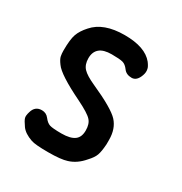

<svg xmlns="http://www.w3.org/2000/svg" viewBox="-122 -575 628 664"><g transform="rotate(30 191.5 -242.5)"><path d="M293 -48.8Q267.6 -18.6 235.4 -8.8Q211.9 -1 160.6 -1Q109.4 -1 92.8 -6.8Q61.5 -17.6 48.3 -36.1Q35.2 -54.7 32.7 -63.5Q30.3 -72.3 35.2 -87.9Q43 -116.2 70.3 -116.2Q87.9 -116.2 98.6 -102.1Q109.4 -87.9 121.1 -84Q132.8 -80.1 168.5 -80.1Q204.1 -80.1 220.7 -92.8Q236.3 -104.5 236.3 -130.9Q236.3 -157.2 223.6 -170.9Q210.9 -185.5 163.1 -209Q66.4 -255.9 46.9 -284.2Q35.2 -299.8 33.2 -310.1Q31.2 -320.3 31.2 -332Q31.2 -377 38.6 -397.5Q45.9 -418 65.4 -439.5Q104.5 -484.4 188.5 -484.4Q270.5 -484.4 302.7 -444.3Q313.5 -429.7 314.5 -421.9Q317.4 -410.2 312.5 -396.5Q302.7 -368.2 282.2 -368.2Q260.7 -368.2 250 -382.8Q239.3 -397.5 227.1 -400.9Q214.8 -404.3 182.6 -404.3Q150.4 -404.3 134.8 -391.1Q119.1 -377.9 119.1 -352.5Q119.1 -327.1 132.8 -312.5Q146.5 -297.9 181.6 -282.2Q273.4 -241.2 297.9 -214.4Q322.3 -187.5 322.3 -143.6V-126Q320.3 -95.7 314.9 -81.1Q309.6 -66.4 293 -48.8Z"/></g></svg>

Font: Semi-Sweet
Style: Book
Weight: 400
Designer: Walter E Stewart
Version: 0.5